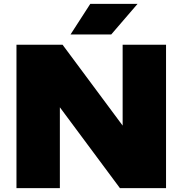

<svg xmlns="http://www.w3.org/2000/svg" viewBox="-20 -971 942 991"><path d="M65 0V-740H303L650 -273H613V-740H837V0H599L252 -467H289V0ZM344 -793 446 -951H690L554 -793Z"/></svg>

Font: Encode Sans SC Expanded Black
Style: Regular
Weight: 900
Width: 7
Designer: Multiple Designers
Foundry: Impallari Type
Version: Version 3.002